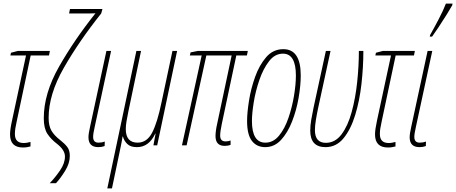

<svg xmlns="http://www.w3.org/2000/svg" viewBox="-20 -810 2542 1070"><path d="M108 12Q122 12 132 10Q142 8 150 6V-19Q142 -17 132.5 -15Q123 -13 112 -13Q63 -13 63 -63Q63 -79 65.5 -94.5Q68 -110 73 -133L151 -501H253L258 -526H79L41 -516L38 -501H125L47 -138Q36 -88 36 -61Q36 12 108 12Z M257 211H292Q317 184 343 142Q369 100 369 59Q369 27 354.5 8.5Q340 -10 317 -28Q282 -55 266.5 -82Q251 -109 251 -153Q251 -284 336 -432.5Q421 -581 544 -735L551 -760H370L365 -735H442Q462 -735 479 -735Q496 -735 512 -736Q394 -588 309 -438.5Q224 -289 224 -151Q224 -95 244 -64.5Q264 -34 297 -9Q342 26 342 62Q342 100 314.5 140Q287 180 257 211Z M528 10Q547 10 563 4L564 -21Q548 -15 529 -15Q499 -15 499 -47Q499 -65 508 -104L599 -526H573L482 -104Q473 -65 473 -45Q473 10 528 10Z M578 240H604L652 11Q655 -4 658 -19Q661 -34 663 -49H665Q671 -26 689 -8Q707 10 743 10Q810 10 845 -65H847L835 0H856L967 -526H941L880 -239Q857 -127 828 -71Q799 -15 747 -15Q681 -15 681 -91Q681 -110 685 -134Q689 -158 695 -187L766 -526H740Z M1232 3Q1251 3 1265 -3V-27Q1253 -22 1237 -22Q1207 -22 1207 -54Q1207 -77 1216 -119L1297 -501H1356L1361 -526H1082L1042 -518L1038 -501H1104L994 0H1020L1130 -501H1271L1190 -119Q1186 -102 1183.5 -84Q1181 -66 1181 -52Q1181 3 1232 3Z M1458 10Q1509 10 1546 -30Q1583 -70 1607.5 -132.5Q1632 -195 1644 -264Q1656 -333 1656 -390Q1656 -536 1559 -536Q1502 -536 1463.5 -491.5Q1425 -447 1401.5 -381Q1378 -315 1367.5 -248Q1357 -181 1357 -136Q1357 -59 1384 -24.5Q1411 10 1458 10ZM1459 -15Q1384 -15 1384 -136Q1384 -177 1394 -239.5Q1404 -302 1425.5 -364.5Q1447 -427 1479.5 -469Q1512 -511 1557 -511Q1629 -511 1629 -389Q1629 -340 1618.5 -276.5Q1608 -213 1587.5 -153Q1567 -93 1535 -54Q1503 -15 1459 -15Z M1794 10Q1854 10 1894.5 -39.5Q1935 -89 1959.5 -169Q1984 -249 1994.5 -343Q2005 -437 2005 -526H1980Q1980 -442 1970.5 -352.5Q1961 -263 1940 -186Q1919 -109 1883.5 -61.5Q1848 -14 1796 -14Q1735 -14 1735 -85Q1735 -109 1740.5 -142.5Q1746 -176 1754 -213L1822 -526H1796L1728 -213Q1720 -175 1714.5 -142.5Q1709 -110 1709 -82Q1709 10 1794 10Z M2142 12Q2156 12 2166 10Q2176 8 2184 6V-19Q2176 -17 2166.5 -15Q2157 -13 2146 -13Q2097 -13 2097 -63Q2097 -79 2099.5 -94.5Q2102 -110 2107 -133L2185 -501H2287L2292 -526H2113L2075 -516L2072 -501H2159L2081 -138Q2070 -88 2070 -61Q2070 12 2142 12Z M2318 10Q2337 10 2353 4L2354 -21Q2338 -15 2319 -15Q2289 -15 2289 -47Q2289 -65 2298 -104L2389 -526H2363L2272 -104Q2263 -65 2263 -45Q2263 10 2318 10ZM2375 -606H2388Q2400 -622 2423.5 -657.5Q2447 -693 2469.5 -729Q2492 -765 2500 -780L2502 -790H2465Q2451 -753 2424 -701.5Q2397 -650 2377 -615Z"/></svg>

Font: Noto Sans Display Condensed Thin
Style: Italic
Weight: 250
Width: 3
Italic angle: -12°
Designer: Monotype Design Team
Foundry: Monotype Imaging Inc.
Version: Version 1.900